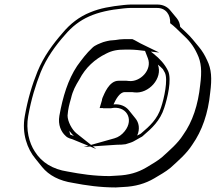

<svg xmlns="http://www.w3.org/2000/svg" viewBox="-20 -730 948 844"><path d="M673 -710H553C545 -710 536 -709 524 -708C467 -702 420 -694 377 -676C329 -657 288 -625 255 -585C213 -537 172 -482 145 -416C121 -357 102 -294 89 -220C75 -143 100 -75 136 -32L165 4C195 41 241 65 301 74C358 85 420 94 489 94C500 93 511 93 522 92C575 90 619 77 658 54C683 39 707 26 729 8C763 -23 800 -54 826 -95C868 -155 895 -231 904 -323C912 -385 910 -426 890 -466C880 -488 869 -506 855 -523L826 -558C811 -576 789 -596 772 -612C771 -626 766 -639 757 -650L728 -685C716 -700 696 -710 673 -710ZM696 -426C699 -421 702 -416 705 -410C719 -380 702 -299 688 -258C672 -206 637 -175 603 -146C599 -141 589 -138 583 -134C596 -163 591 -191 575 -210L546 -246C531 -264 507 -274 479 -271C489 -293 506 -325 528 -325H562L570 -324C633 -316 697 -386 674 -446C682 -440 689 -433 696 -426ZM289 -138C287 -143 286 -149 285 -155C291 -147 298 -138 305 -132C301 -134 295 -136 289 -138ZM671 -695C710 -695 730 -664 728 -628C748 -613 757 -603 779 -582C810 -554 830 -530 847 -493C865 -456 868 -418 860 -357C851 -269 826 -194 785 -137C762 -100 724 -68 691 -38C670 -21 647 -8 622 7C586 28 547 40 495 42C484 43 472 43 462 44C393 44 335 35 277 24C211 14 163 -16 133 -64C108 -102 93 -160 104 -220C117 -293 136 -355 159 -413C185 -476 224 -530 266 -577C328 -650 401 -681 523 -693C534 -694 544 -695 551 -695ZM598 -539C588 -544 574 -553 562 -558H526C513 -558 499 -556 487 -554L464 -552C457 -551 449 -549 445 -548L434 -545C419 -539 398 -532 386 -520C360 -496 340 -469 319 -440C279 -380 256 -305 241 -221C234 -181 249 -150 268 -133C278 -122 293 -120 298 -118L403 -75L316 -144C297 -159 277 -196 277 -222C279 -251 285 -273 292 -297C300 -332 312 -353 329 -381C356 -433 397 -470 446 -494C473 -508 495 -512 532 -512H549C562 -512 574 -511 585 -510L680 -499ZM528 -153C516 -138 501 -127 483 -122L348 -84L483 -93C492 -94 502 -94 512 -94C520 -95 526 -95 532 -96L554 -103C558 -104 564 -107 568 -109L598 -126C605 -129 609 -133 612 -136C646 -165 684 -199 702 -256C716 -298 736 -380 719 -418C704 -449 682 -472 656 -493L608 -531L630 -474C650 -423 596 -368 546 -374L536 -375H501C459 -375 438 -316 431 -301C429 -297 428 -291 428 -289L418 -255H432L434 -254H467C533 -269 572 -207 528 -153Z"/></svg>

Font: Blanket
Style: PosterObl
Weight: 900
Foundry: Cannot Into Space Fonts
Version: Version 0.9